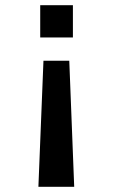

<svg xmlns="http://www.w3.org/2000/svg" viewBox="-20 -520 440 740"><path d="M261 -375.5H135V-500H261ZM247 -286 266 200H128L147.5 -286Z"/></svg>

Font: Trispace SemiCondensed Medium
Style: Regular
Weight: 500
Width: 4
Designer: Tyler Finck
Foundry: Etcetera Type Company
Version: Version 1.210; ttfautohint (v1.8.3)